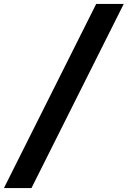

<svg xmlns="http://www.w3.org/2000/svg" viewBox="-63 -795 649 976"><path d="M-43 161 426 -775H566L97 161Z"/></svg>

Font: Inclusive Sans
Style: Italic
Weight: 400
Italic angle: -7°
Designer: Olivia King
Foundry: Olivia King
Version: Version 2.004